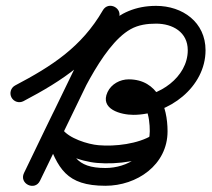

<svg xmlns="http://www.w3.org/2000/svg" viewBox="-20 -597 714 648"><path d="M18.7 -268.2C26.4 -253.5 44.6 -247.9 59.2 -255.6C192.9 -325.9 301.3 -397.7 379 -532.2C388.7 -548.9 379.6 -564.6 366.1 -571.8C352.5 -578.9 334.5 -577.6 326.1 -560.3C237.7 -377.9 149.4 -195.5 61 -13.1C52.3 4.9 61.4 20.4 75 27C88.5 33.5 106.3 31 115 13C138.4 -35.4 161.8 -83.9 185.2 -132.3C232.6 -230.6 320 -442 420.7 -498.4C447.3 -513.3 476.9 -517.2 506.9 -517.2C562.7 -517.2 613.7 -488.6 613.7 -427.5C613.7 -336.2 516 -269.4 430 -269.4C422.3 -269.4 414.4 -270 406.8 -271.4C403.8 -272 400.7 -272.7 397.8 -273.7C396.4 -274.2 392.7 -276.5 393.8 -275.5C397.4 -271.9 398.7 -266.7 397.6 -261.7C397.5 -261.4 397.4 -261.2 397.3 -260.9C400 -266.6 408.7 -269.2 414.3 -269.2C475 -269.2 485.5 -201.6 485.5 -153.9C485.5 -73.9 408.3 -30 335.9 -30C233.8 -30 221.7 -76 193.2 -155.5C187.3 -172 169.1 -172.6 154.8 -165.5C140.6 -158.3 130.2 -143.3 140 -128.7C172.1 -80.5 252.9 -51.5 307.9 -47.1C307.9 -47.1 307.8 -47.1 307.8 -47.1C307.7 -47.1 307.7 -47.1 307.7 -47.1C376 -41.1 467 -53.2 526.4 -90.4C540.4 -99.2 544.7 -117.7 535.9 -131.7C527.1 -145.8 508.6 -150 494.5 -141.2C446.5 -111.1 368.1 -102 312.9 -106.9C312.9 -106.9 312.9 -106.9 312.8 -106.9C312.8 -106.9 312.7 -106.9 312.7 -106.9C277 -109.8 211.1 -130.2 189.9 -162C180.2 -176.6 163.9 -178.2 151.6 -172C139.2 -165.8 130.8 -151.8 136.7 -135.2C175 -28.5 203.1 30 335.9 30C441.8 30 545.5 -40.1 545.5 -153.9C545.5 -237.2 512.8 -329.2 414.3 -329.2C385.1 -329.2 355.6 -313.3 343 -286.3C315.8 -228.1 388.6 -209.4 430 -209.4C549.3 -209.4 673.7 -302.6 673.7 -427.5C673.7 -522 596.2 -577.2 506.9 -577.2C367 -577.2 301 -477.8 237.7 -366.3C199.3 -298.6 165 -228.5 131.1 -158.4C107.8 -109.9 84.4 -61.5 61 -13C52.3 5 61.4 20.5 74.9 27C88.4 33.5 106.3 31.1 115 13.1C203.3 -169.3 291.7 -351.7 380 -534.1C388.5 -551.5 380 -566.8 367.1 -573.7C354.2 -580.5 336.7 -578.9 327.1 -562.2C255.2 -437.9 154.6 -373.6 31.3 -308.7C16.6 -301 11 -282.8 18.7 -268.2Z"/></svg>

Font: FRB American Cursive
Style: Bold Italic
Weight: 700
Italic angle: -25°
Version: Version 2.0;Modular Font Editor K font №1